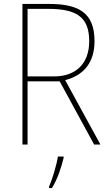

<svg xmlns="http://www.w3.org/2000/svg" viewBox="-20 -734 554 975"><path d="M228 -714H94V0H120V-321H283L458 0H490L311 -327C406 -352 460 -417 460 -525C460 -671 378 -714 228 -714ZM224 -689C368 -689 433 -648 433 -525C433 -406 360 -346 255 -346H120V-689ZM303 68V61H274C268 103 244 181 229 214V221H244C272 175 291 118 303 68Z"/></svg>

Font: Noto Sans Ethiopic SemiCondensed Thin
Style: Regular
Weight: 100
Width: 4
Designer: Monotype Design Team
Foundry: Monotype Imaging Inc.
Version: Version 2.102